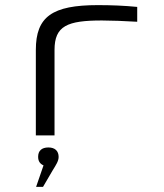

<svg xmlns="http://www.w3.org/2000/svg" viewBox="-20 -529 640 750"><path d="M378 -449C411 -449 468 -447 516 -444V-502C465 -507 415 -509 362 -509C184 -509 120 -464 120 -334V0H193V-334C193 -428 243 -449 378 -449ZM121 201H148L186 136C199 115 209 100 209 84C209 61 195 47 169 47C143 47 129 60 129 83V84C129 100 136 111 150 117Z"/></svg>

Font: LT Wave Mono Light
Style: Regular
Weight: 300
Designer: Daniel Lyons
Version: Version 2.5 (Glyphs App)